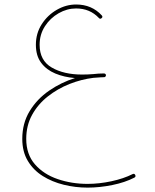

<svg xmlns="http://www.w3.org/2000/svg" viewBox="-20 -563 689 854"><path d="M79.1 54.7Q79.1 -15.1 112.1 -69.1Q145 -123 198.7 -159.9Q252.4 -196.8 313.5 -215.8Q265.1 -219.7 225.8 -236.1Q186.5 -252.4 163.1 -283.7Q139.6 -314.9 139.6 -363.8Q139.6 -415 165.8 -455.6Q191.9 -496.1 232.9 -519.5Q273.9 -543 318.4 -543Q388.2 -543 432.6 -494.6Q438.5 -487.8 432.1 -482.4Q425.3 -476.6 419.9 -482.9Q379.9 -525.4 318.4 -525.4Q278.3 -525.4 241 -504.2Q203.6 -482.9 179.9 -446.3Q156.2 -409.7 156.2 -363.8Q156.2 -293.9 210 -262.7Q263.7 -231.4 345.2 -231.4Q357.4 -231.4 369.9 -231.9Q382.3 -232.4 394.5 -233.4Q418.9 -236.3 441.9 -236.3H442.4Q444.8 -236.3 446.8 -235.4Q446.8 -235.4 447.3 -234.9Q447.8 -234.9 448.2 -234.4Q451.2 -232.4 451.2 -228.5V-228Q451.2 -224.6 448.7 -222.2Q448.2 -221.7 447.8 -221.7Q447.8 -221.7 447.8 -221.2Q445.8 -219.7 442.9 -219.7Q435.1 -219.2 426.5 -219Q418 -218.8 409.7 -217.8Q400.9 -217.3 395.5 -216.8Q342.3 -210.4 289.3 -189.5Q236.3 -168.5 192.6 -134Q148.9 -99.6 122.8 -52.2Q96.7 -4.9 96.7 54.7Q96.7 123.5 135.5 168Q174.3 212.4 236.6 233.6Q298.8 254.9 369.6 254.9Q420.9 254.9 475.6 243.2Q530.3 231.4 569.8 211.4Q577.6 207.5 581.5 215.3Q585.4 223.1 577.6 227.1Q536.1 248.5 479.7 260Q423.3 271.5 369.6 271.5Q315.4 271.5 263.7 258.8Q211.9 246.1 170.2 220Q128.4 193.8 103.8 152.8Q79.1 111.8 79.1 54.7Z"/></svg>

Font: Mikhak-DS2-FD Thin
Style: Regular
Weight: 100
Designer: Amin Abedi
Version: Version 3.2